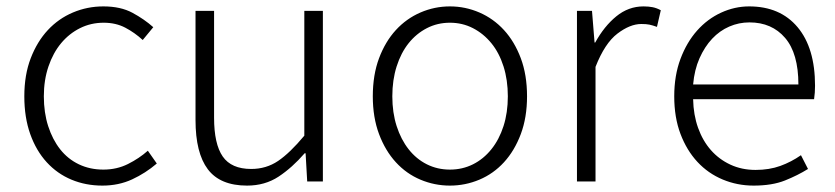

<svg xmlns="http://www.w3.org/2000/svg" viewBox="-20 -567 2609 600"><path d="M300 13Q248 13 203.5 -5.5Q159 -24 126 -60Q93 -96 74.5 -148Q56 -200 56 -266Q56 -333 76 -385Q96 -437 129.5 -473Q163 -509 208 -528Q253 -547 303 -547Q357 -547 394 -527Q431 -507 459 -482L426 -442Q401 -465 371.5 -480.5Q342 -496 304 -496Q264 -496 230 -479Q196 -462 171 -432Q146 -402 131.5 -359.5Q117 -317 117 -266Q117 -215 130.5 -173Q144 -131 168 -100.5Q192 -70 226.5 -53.5Q261 -37 303 -37Q345 -37 380 -54.5Q415 -72 442 -96L470 -56Q435 -26 393 -6.5Q351 13 300 13Z M649 -533V-199Q649 -117 676 -78Q703 -39 765 -39Q812 -39 849 -64Q886 -89 931 -143V-533H989V0H940L935 -88H932Q893 -43 850.5 -15Q808 13 752 13Q668 13 629.5 -38Q591 -89 591 -192V-533Z M1386 13Q1338 13 1294 -5.5Q1250 -24 1217 -60Q1184 -96 1164.5 -148Q1145 -200 1145 -266Q1145 -333 1164.5 -385Q1184 -437 1217 -473Q1250 -509 1294 -528Q1338 -547 1386 -547Q1434 -547 1478 -528Q1522 -509 1555 -473Q1588 -437 1607.5 -385Q1627 -333 1627 -266Q1627 -200 1607.5 -148Q1588 -96 1555 -60Q1522 -24 1478 -5.5Q1434 13 1386 13ZM1386 -37Q1425 -37 1458 -53.5Q1491 -70 1515.5 -100.5Q1540 -131 1553.5 -173Q1567 -215 1567 -266Q1567 -317 1553.5 -359.5Q1540 -402 1515.5 -432Q1491 -462 1458 -479Q1425 -496 1386 -496Q1347 -496 1314 -479Q1281 -462 1257 -432Q1233 -402 1219.5 -359.5Q1206 -317 1206 -266Q1206 -215 1219.5 -173Q1233 -131 1257 -100.5Q1281 -70 1314 -53.5Q1347 -37 1386 -37Z M1783 -533H1830L1838 -434H1840Q1868 -485 1906 -516Q1944 -547 1991 -547Q2007 -547 2019.5 -544.5Q2032 -542 2045 -535L2033 -483Q2019 -488 2009.5 -490Q2000 -492 1984 -492Q1949 -492 1909.5 -462Q1870 -432 1841 -358V0H1783Z M2335 13Q2284 13 2238.5 -6Q2193 -25 2159.5 -61Q2126 -97 2106.5 -148.5Q2087 -200 2087 -266Q2087 -331 2106.5 -383Q2126 -435 2158.5 -471.5Q2191 -508 2233.5 -527.5Q2276 -547 2321 -547Q2418 -547 2472.5 -482Q2527 -417 2527 -299Q2527 -277 2524 -257H2146Q2147 -208 2161.5 -167.5Q2176 -127 2201.5 -98Q2227 -69 2262.5 -52.5Q2298 -36 2341 -36Q2384 -36 2418.5 -48.5Q2453 -61 2483 -82L2505 -39Q2473 -19 2433 -3Q2393 13 2335 13ZM2475 -303Q2475 -400 2433.5 -448.5Q2392 -497 2322 -497Q2289 -497 2259 -484Q2229 -471 2205.5 -446Q2182 -421 2166 -385Q2150 -349 2146 -303Z"/></svg>

Font: Kinto Sans Light
Style: Regular
Weight: 300
Designer: Authors: Ryoko NISHIZUKA  (kana & ideographs); Paul D. Hunt (Latin, Greek & Cyrillic); Wenlong ZHANG  (bopomofo); Sandol
Foundry: Adobe Systems Incorporated, ookami Inc.
Version: Version 0.001